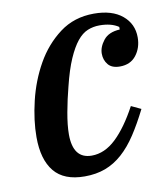

<svg xmlns="http://www.w3.org/2000/svg" viewBox="-67 -589 574 658"><g transform="rotate(-10 220.0 -260.0)"><path d="M176 12Q104 12 70 -29.5Q36 -71 36 -149Q36 -207 52 -274Q68 -341 100.5 -398.5Q133 -456 183.5 -494Q234 -532 303 -532Q366 -532 401.5 -502.5Q437 -473 437 -426Q437 -390 417 -364Q397 -338 360 -338Q332 -338 319 -354Q306 -370 306 -392Q306 -415 324 -438Q342 -461 381 -463V-472Q356 -489 315 -489Q293 -489 273.5 -481Q254 -473 237 -452Q220 -431 204 -394.5Q188 -358 174 -301Q163 -259 155 -215Q147 -171 147 -139Q147 -54 212 -54Q257 -54 296.5 -91.5Q336 -129 373 -198L407 -182Q383 -134 359 -97.5Q335 -61 307.5 -36.5Q280 -12 248 0Q216 12 176 12Z"/></g></svg>

Font: IBM Plex Serif Medm
Style: Italic
Weight: 500
Italic angle: -14°
Designer: Mike Abbink, Paul van der Laan, Pieter van Rosmalen
Foundry: Bold Monday
Version: Version 3.001